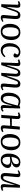

<svg xmlns="http://www.w3.org/2000/svg" viewBox="2317 -2880 577 5251"><g transform="rotate(90 2605.5 -254.5)"><path d="M579 -35Q561 -19 527.5 -2.5Q494 14 463 14Q382 14 390 -69L416 -365Q420 -419 410.5 -438.5Q401 -458 374 -458Q339 -458 322 -430.5Q305 -403 284 -341L166 0H94L110 -430Q111 -452 105 -461Q99 -470 83 -470Q65 -470 23 -452L10 -490Q26 -499 59 -511Q92 -523 122 -523Q165 -523 181 -497Q197 -471 192 -421L167 -152L173 -150L247 -370Q273 -449 306 -486Q339 -523 397 -523Q465 -523 486 -479Q507 -435 500 -350L477 -80Q475 -56 480 -46.5Q485 -37 501 -37Q515 -37 530.5 -44Q546 -51 561 -63Z M838 14Q739 14 685.5 -54.5Q632 -123 632 -235Q632 -292 645 -344Q658 -396 685.5 -436Q713 -476 758 -499.5Q803 -523 867 -523Q966 -523 1020.5 -455Q1075 -387 1075 -276Q1075 -219 1062 -167Q1049 -115 1020.5 -74Q992 -33 947 -9.5Q902 14 838 14ZM844 -32Q898 -32 927.5 -65Q957 -98 969 -153.5Q981 -209 981 -277Q981 -369 955 -423.5Q929 -478 860 -478Q807 -478 778 -445Q749 -412 738 -356Q727 -300 727 -233Q727 -139 755 -85.5Q783 -32 844 -32Z M1403 -523Q1468 -523 1511 -490Q1554 -457 1554 -400Q1554 -370 1538 -352.5Q1522 -335 1495 -335Q1475 -335 1458.5 -346Q1442 -357 1435 -374L1455 -399Q1474 -423 1469.5 -441Q1465 -459 1445 -469.5Q1425 -480 1399 -480Q1331 -480 1291 -417.5Q1251 -355 1251 -228Q1251 -145 1281.5 -92Q1312 -39 1375 -39Q1413 -39 1448.5 -58.5Q1484 -78 1519 -116L1545 -89Q1533 -73 1507.5 -48.5Q1482 -24 1444 -5Q1406 14 1356 14Q1293 14 1249 -17Q1205 -48 1182.5 -102.5Q1160 -157 1160 -225Q1160 -311 1189.5 -378.5Q1219 -446 1273.5 -484.5Q1328 -523 1403 -523Z M1998 -365Q2001 -416 1991.5 -437Q1982 -458 1955 -458Q1934 -458 1921 -447.5Q1908 -437 1896.5 -411Q1885 -385 1871 -341L1760 0H1688L1704 -430Q1706 -470 1677 -470Q1669 -470 1655.5 -466Q1642 -462 1617 -452L1604 -490Q1620 -499 1653.5 -511Q1687 -523 1716 -523Q1759 -523 1775.5 -497.5Q1792 -472 1787 -421L1761 -152L1767 -150L1835 -369Q1860 -450 1890.5 -486.5Q1921 -523 1978 -523Q2040 -523 2060 -481Q2080 -439 2072 -359L2050 -150L2057 -148L2129 -369Q2155 -449 2185.5 -486Q2216 -523 2273 -523Q2339 -523 2360 -479Q2381 -435 2374 -350L2351 -85Q2349 -57 2354 -47Q2359 -37 2375 -37Q2402 -37 2434 -63L2452 -35Q2435 -19 2401.5 -2.5Q2368 14 2337 14Q2292 14 2276.5 -9.5Q2261 -33 2264 -69L2289 -365Q2294 -419 2284.5 -438.5Q2275 -458 2250 -458Q2234 -458 2221.5 -450Q2209 -442 2196 -416.5Q2183 -391 2166 -340L2046 0H1972Z M2933 -79Q2932 -55 2937 -46Q2942 -37 2958 -37Q2971 -37 2985.5 -45Q3000 -53 3014 -64L3034 -35Q3018 -19 2986 -2.5Q2954 14 2923 14Q2883 14 2865 -12Q2847 -38 2852 -86L2872 -291L2865 -292L2838 -188Q2822 -125 2801 -80Q2780 -35 2748.5 -10.5Q2717 14 2668 14Q2615 14 2581 -14.5Q2547 -43 2531 -92.5Q2515 -142 2515 -203Q2515 -297 2544.5 -369Q2574 -441 2626.5 -482Q2679 -523 2746 -523Q2782 -523 2814 -514.5Q2846 -506 2864 -497L2932 -520L2946 -512ZM2686 -51Q2711 -51 2729 -62Q2747 -73 2762 -101Q2777 -129 2793 -178Q2809 -227 2829 -303L2867 -449Q2844 -461 2814 -468.5Q2784 -476 2755 -476Q2710 -476 2676.5 -442.5Q2643 -409 2624 -348.5Q2605 -288 2605 -207Q2605 -126 2624 -88.5Q2643 -51 2686 -51Z M3420 -245 3222 -237 3205 0H3123L3154 -430Q3156 -452 3148.5 -461Q3141 -470 3126 -470Q3107 -470 3066 -452L3053 -490Q3073 -502 3106.5 -512.5Q3140 -523 3165 -523Q3207 -523 3223 -497.5Q3239 -472 3235 -422Q3233 -388 3230.5 -355Q3228 -322 3225 -289H3423L3442 -508H3524L3490 -81Q3487 -40 3517 -40Q3529 -40 3544.5 -46Q3560 -52 3578 -61L3592 -26Q3569 -11 3536 1.5Q3503 14 3478 14Q3399 14 3407 -82Z M3852 14Q3753 14 3699.5 -54.5Q3646 -123 3646 -235Q3646 -292 3659 -344Q3672 -396 3699.5 -436Q3727 -476 3772 -499.5Q3817 -523 3881 -523Q3980 -523 4034.5 -455Q4089 -387 4089 -276Q4089 -219 4076 -167Q4063 -115 4034.5 -74Q4006 -33 3961 -9.5Q3916 14 3852 14ZM3858 -32Q3912 -32 3941.5 -65Q3971 -98 3983 -153.5Q3995 -209 3995 -277Q3995 -369 3969 -423.5Q3943 -478 3874 -478Q3821 -478 3792 -445Q3763 -412 3752 -356Q3741 -300 3741 -233Q3741 -139 3769 -85.5Q3797 -32 3858 -32Z M4357 14Q4266 14 4223 -43.5Q4180 -101 4180 -201Q4180 -295 4209 -368Q4238 -441 4291.5 -482Q4345 -523 4418 -523Q4486 -523 4522 -495Q4558 -467 4558 -421Q4558 -369 4519 -334Q4480 -299 4417 -281V-273Q4498 -281 4536 -256Q4574 -231 4574 -174Q4574 -127 4546 -84Q4518 -41 4469 -13.5Q4420 14 4357 14ZM4273 -279 4353 -294Q4414 -306 4441.5 -337Q4469 -368 4469 -414Q4469 -443 4455.5 -462Q4442 -481 4409 -481Q4356 -481 4320 -431Q4284 -381 4273 -279ZM4370 -31Q4406 -31 4431.5 -52Q4457 -73 4470.5 -104.5Q4484 -136 4484 -166Q4484 -213 4454 -230Q4424 -247 4386 -247Q4357 -247 4327 -243Q4297 -239 4271 -234Q4270 -217 4269.5 -200.5Q4269 -184 4270 -168Q4273 -107 4295.5 -69Q4318 -31 4370 -31Z M4635 -474Q4657 -494 4691.5 -508.5Q4726 -523 4752 -523Q4832 -523 4824 -440L4799 -156Q4794 -99 4800.5 -75Q4807 -51 4836 -51Q4866 -51 4884.5 -76Q4903 -101 4927 -169L5042 -510H5114L5098 -82Q5098 -58 5103.5 -48.5Q5109 -39 5125 -39Q5137 -39 5152.5 -44Q5168 -49 5185 -57L5199 -19Q5176 -6 5143 4Q5110 14 5087 14Q5043 14 5027.5 -13Q5012 -40 5016 -88L5042 -359L5035 -360L4965 -140Q4941 -64 4907 -25Q4873 14 4813 14Q4752 14 4729 -26.5Q4706 -67 4714 -162L4737 -428Q4739 -454 4734 -463Q4729 -472 4713 -472Q4700 -472 4683 -465Q4666 -458 4653 -446Z"/></g></svg>

Font: Literata 36pt
Style: Italic
Weight: 400
Italic angle: -2°
Designer: Latin by Veronika Burian and Jose Scaglione. Greek by Irene Vlachou. Cyrillic by Vera Evstafieva
Foundry: TypeTogether
Version: Version 3.002